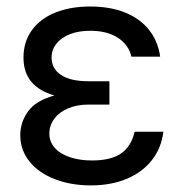

<svg xmlns="http://www.w3.org/2000/svg" viewBox="-20 -557 556 587"><path d="M146.5 -265.1Q51.8 -292 51.8 -380.9Q51.8 -429.2 77.4 -464.6Q103 -500 149.2 -518.6Q195.3 -537.1 255.9 -537.1Q316.4 -537.1 362.1 -518.8Q407.7 -500.5 435.3 -466.1Q462.9 -431.6 469.7 -383.8H381.8Q373.5 -419.9 340.6 -441.4Q307.6 -462.9 255.9 -462.9Q220.2 -462.9 193.6 -452.4Q167 -441.9 152.3 -423.3Q137.7 -404.8 137.7 -380.9Q137.7 -347.2 166.5 -327.9Q195.3 -308.6 251 -308.6H314.5V-237.3H251Q215.3 -237.3 188 -225.6Q160.6 -213.9 145.8 -193.6Q130.9 -173.3 130.9 -148.4Q130.9 -124 147 -105.5Q163.1 -86.9 192.9 -76.7Q222.7 -66.4 261.7 -66.4Q318.8 -66.4 350.1 -87.9Q381.3 -109.4 391.6 -154.3H479.5Q473.6 -105 444.8 -67.9Q416 -30.8 367.9 -10.5Q319.8 9.8 257.8 9.8Q196.3 9.8 147 -9.5Q97.7 -28.8 69.8 -63.7Q42 -98.6 42 -143.6Q42 -183.1 65.7 -216.3Q89.4 -249.5 146.5 -265.1Z"/></svg>

Font: WEMIX Pretendard
Style: Regular
Weight: 400
Designer: Base glyphs from Inter by Rasmus Andersson; Hangeul glyphs from Noto Sans CJK(Source Han Sans) by Jang Soo-young and Kan
Foundry: Kil Hyung-jin
Version: Version 1.000